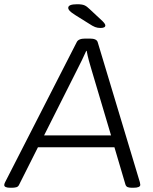

<svg xmlns="http://www.w3.org/2000/svg" viewBox="-30 -884 724 906"><path d="M19 2Q-10 2 -10 -11Q-10 -16 -6 -24L332 -685Q340 -702 372 -702H394Q426 -702 431 -685L630 -24Q632 -16 632 -12Q632 2 599 2H593Q580 2 572.5 -1Q565 -4 562 -13L510 -189H149L60 -12Q56 -3 47 -0.5Q38 2 25 2ZM332 -551 178 -245H494L403 -551Q396 -573 389.5 -597.5Q383 -622 379 -644H377Q368 -624 356.5 -600Q345 -576 332 -551ZM444 -752Q430 -752 418.5 -756.5Q407 -761 389 -773L325 -813Q306 -825 299 -832.5Q292 -840 292 -847Q292 -864 334 -864Q357 -864 368.5 -859Q380 -854 393 -841L454 -784Q467 -771 467 -764Q467 -752 444 -752Z"/></svg>

Font: Asap Semi Expanded Semi Expanded Light
Style: Italic
Weight: 300
Width: 6
Italic angle: -6°
Designer: Pablo Cosgaya
Foundry: Omnibus-Type
Version: Version 3.001; ttfautohint (v1.8.4.7-5d5b)